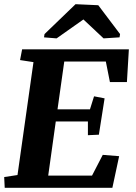

<svg xmlns="http://www.w3.org/2000/svg" viewBox="-21 -896 649 916"><path d="M398.4 -316.4H245.1L209 -58.1H418L469.2 -157.2L547.4 -150.9L515.1 0H1.5L-1 -51.3L62.5 -61L138.7 -599.6L74.7 -609.4L84.5 -660.6H593.8L584.5 -504.4H503.4L483.9 -602.5H285.6L253.4 -374.5H408.2L427.7 -436.5L478 -426.8L450.7 -253.4L398.4 -251ZM549.3 -717.8 473.1 -712.9 377 -803.2 249 -712.9 189 -717.8 191.4 -733.4 339.4 -876 447.8 -871.1 551.8 -733.4Z"/></svg>

Font: NoticiaText-BoldItalic
Style: Bold Italic
Weight: 700
Italic angle: -8°
Designer: JM Sole
Foundry: JM Sole
Version: Version 1.003